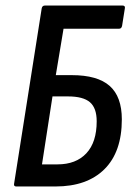

<svg xmlns="http://www.w3.org/2000/svg" viewBox="-20 -675 489 695"><path d="M39 0Q29 0 31 -10L131 -645Q133 -655 143 -655H423Q434 -655 432 -645L422 -582Q420 -571 411 -571H210L182 -403H240Q333 -403 377 -364Q421 -325 421 -243Q421 -125 358 -62.5Q295 0 181 0ZM132 -80H188Q255 -80 292.5 -120Q330 -160 330 -236Q330 -284 305.5 -305Q281 -326 226 -326H170Z"/></svg>

Font: Sofia Sans Condensed SemiBold
Style: Italic
Weight: 600
Italic angle: -9°
Version: Version 4.100